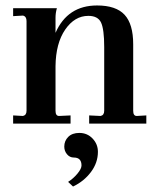

<svg xmlns="http://www.w3.org/2000/svg" viewBox="-20 -452 571 702"><path d="M28 0V-30L64 -28Q77 -31 77 -47V-375Q77 -392 64 -395L28 -393V-422H188Q183 -405 183 -387V-332Q227 -432 335 -432Q404 -432 435.5 -398Q467 -364 467 -290V-47Q467 -28 480 -28L515 -30V0H306V-30L348 -28Q361 -31 361 -47V-280Q361 -345 349.5 -369.5Q338 -394 303 -394Q253 -394 218.5 -344Q184 -294 183 -210V-47Q183 -28 196 -28L238 -30V0ZM247 230 229 213Q248 201 263 183Q278 165 278 153Q278 124 250 124Q235 124 225 112Q215 100 215 84Q215 63 229.5 48.5Q244 34 270 34Q299 34 318.5 54.5Q338 75 338 103Q338 143 312.5 177Q287 211 247 230Z"/></svg>

Font: UnnaMedium
Style: Regular
Weight: 500
Designer: Jorge de Buen Unna
Foundry: Omnibus-Type
Version: Version 2.008;hotconv 1.0.109;makeotfexe 2.5.65596